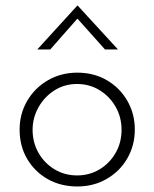

<svg xmlns="http://www.w3.org/2000/svg" viewBox="-20 -667 559 695"><path d="M51 -198Q51 -255 78.5 -302Q106 -349 153.5 -376.5Q201 -404 260 -404Q320 -404 367 -376.5Q414 -349 441 -302Q468 -255 468 -198Q468 -141 441 -94Q414 -47 366.5 -19.5Q319 8 260 8Q200 8 153 -18.5Q106 -45 78.5 -91.5Q51 -138 51 -198ZM98 -197Q98 -151 119.5 -113.5Q141 -76 177.5 -54Q214 -32 259 -32Q304 -32 340.5 -54Q377 -76 398.5 -113.5Q420 -151 420 -197Q420 -243 398.5 -280.5Q377 -318 340.5 -340.5Q304 -363 259 -363Q213 -363 176.5 -339.5Q140 -316 119 -278Q98 -240 98 -197ZM360 -488 251 -610 272 -613 162 -488H115L260 -647H261L407 -488Z"/></svg>

Font: Josefin Sans Thin Light
Style: Regular
Weight: 300
Version: Version 2.000